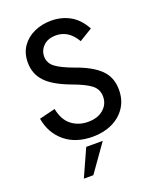

<svg xmlns="http://www.w3.org/2000/svg" viewBox="-168 -805 904 1123"><g transform="rotate(-20 284.0 -243.0)"><path d="M290 11.5Q184 11.5 117 -44Q50 -99.5 34 -193L133.5 -217.5Q147.5 -146 190.8 -112.8Q234 -79.5 293.5 -79.5Q353 -79.5 389 -110.5Q425 -141.5 425 -189Q425 -235.5 388.8 -263Q352.5 -290.5 273.5 -319Q168.5 -358.5 123.8 -407.2Q79 -456 79 -525.5Q79 -584.5 108 -625.8Q137 -667 185 -688.5Q233 -710 290.5 -710Q354.5 -710 407 -680.8Q459.5 -651.5 494 -587.5L413 -538Q365.5 -619.5 287.5 -619.5Q237.5 -619.5 209.2 -592Q181 -564.5 181 -527Q181 -485.5 215.2 -459.2Q249.5 -433 327.5 -404.5Q427.5 -369.5 476.8 -321Q526 -272.5 526 -195.5Q526 -132 495.2 -85.5Q464.5 -39 411 -13.8Q357.5 11.5 290 11.5ZM214 224H155L231.5 54H334.5Z"/></g></svg>

Font: Acari Sans Neue SemiBold
Style: Regular
Weight: 600
Designer: Alfredo Marco Pradil (font), Cristiano Sobral (main changes)
Foundry: Hanken Design Co. (font), Cristiano Sobral (main changes)
Version: Version 2.459;March 19, 2022;FontCreator 14.0.0.2808 64-bit;